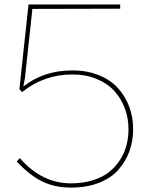

<svg xmlns="http://www.w3.org/2000/svg" viewBox="-20 -830 672 861"><path d="M577.1 -251Q577.1 -199.2 560.8 -153.3Q544.4 -107.4 512.2 -70.1Q480 -32.7 425 -10.7Q370.1 11.2 298.8 11.2Q223.1 11.2 166.3 -17.8Q109.4 -46.9 55.2 -106L68.8 -121.1Q167.5 -7.8 298.8 -7.8Q352.5 -7.8 396.5 -21.7Q440.4 -35.6 469.5 -58.8Q498.5 -82 518.6 -113.5Q538.6 -145 547.4 -179.4Q556.2 -213.9 556.2 -251Q556.2 -299.3 540.3 -342.8Q524.4 -386.2 493.9 -420.7Q463.4 -455.1 414.3 -475.6Q365.2 -496.1 304.2 -496.1Q177.7 -496.1 79.1 -417L66.9 -430.2L107.9 -810.1H519V-791L122.1 -790L125 -787.1L91.8 -480L85 -443.8L85.9 -442.9Q177.2 -514.2 304.2 -514.2Q370.6 -514.2 423.6 -492.7Q476.6 -471.2 509.5 -434.3Q542.5 -397.5 559.8 -350.6Q577.1 -303.7 577.1 -251Z"/></svg>

Font: Sinkin Sans 100 Thin
Style: Regular
Weight: 100
Designer: Keith Bates
Foundry: K-Type
Version: Sinkin Sans (version 1.0)  by Keith Bates   •   © 2014   www